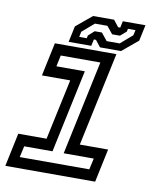

<svg xmlns="http://www.w3.org/2000/svg" viewBox="-78 -741 653 802"><g transform="rotate(10 248.0 -340.0)"><path d="M-0.5 0 29.5 -141.5H149.5L204.5 -398.5H84.5L114.5 -540H375.5L290.5 -141.5H410.5L380.5 0ZM52.5 -46.5H347.5L358 -94H230.5L315.5 -494H147.5L137.5 -446.5H258L183 -94H63ZM170 -556 184.5 -624 252 -680H341L363 -652H372L378 -680H474L459.5 -612L392 -556H303L281 -584H272L266 -556ZM210 -584H242L244.5 -596L269.5 -618.5H300L326 -586.5H381L431.5 -630L436.5 -652.5H404.5L402 -640.5L376.5 -618.5H343.5L318 -650H265L214.5 -606.5Z"/></g></svg>

Font: Tourney Medium
Style: Italic
Weight: 500
Italic angle: -12°
Version: Version 1.015